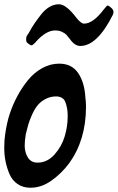

<svg xmlns="http://www.w3.org/2000/svg" viewBox="-32 -877 553 902"><path d="M486 -844Q501 -833 501 -822V-820Q501 -815 499 -809Q425 -661 345 -661Q319 -661 296 -694Q286 -707 279.5 -714Q273 -721 259 -727.5Q245 -734 227 -734Q184 -734 136 -680H137L126 -670Q120 -664 117 -664Q111 -664 105 -669L96 -676Q91 -680 91 -690V-693Q91 -703 93 -706L92 -705Q93 -707 97 -713Q101 -719 103 -722Q118 -749 129.5 -766Q141 -783 160 -807.5Q179 -832 200.5 -844.5Q222 -857 245 -857Q279 -857 328 -792Q349 -766 363 -766Q405 -766 455 -832L466 -845Q470 -851 474 -851Q478 -851 486 -844ZM369 -421Q372 -398 372 -375Q372 -220 293 -110Q256 -61 209 -28Q162 5 111 5Q76 5 50.5 -12.5Q25 -30 12.5 -59.5Q0 -89 -6 -119Q-12 -149 -12 -182Q-12 -217 -8 -245V-244Q0 -301 14 -343Q28 -385 49 -424.5Q70 -464 98.5 -499.5Q127 -535 165.5 -556.5Q204 -578 246 -578Q305 -578 335 -534Q365 -490 369 -421ZM144 -113Q190 -113 224 -151Q258 -189 272 -236.5Q286 -284 286 -330Q286 -365 279 -384L280 -383Q276 -396 272 -404Q268 -412 257.5 -418Q247 -424 231 -424Q204 -424 181 -411.5Q158 -399 144 -381.5Q130 -364 118 -337Q106 -310 100.5 -290.5Q95 -271 89 -246Q84 -214 84 -193Q84 -161 99 -137Q114 -113 144 -113Z"/></svg>

Font: Bangerz Fix
Style: Regular
Weight: 400
Designer: vernon adams
Foundry: Vernon Adams
Version: Version 2.10;December 28, 2023;FontCreator 13.0.0.2683 64-bi